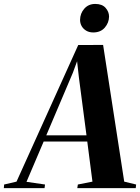

<svg xmlns="http://www.w3.org/2000/svg" viewBox="-100 -980 729 1000"><path d="M-80 0 -78.5 -19 -14 -34 307.5 -745.5 437 -746 547 -34 609 -19 607 0H302.5L305.5 -19L381.5 -34L354.5 -243H127.5L38 -33L134.5 -19L132 0ZM141 -275H350.5L311 -576L301.5 -661L279.5 -601ZM385.5 -811Q364.5 -811 349 -820.2Q333.5 -829.5 325.2 -844.2Q317 -859 317 -876.5Q317.5 -910.5 339.2 -935Q361 -959.5 396 -959.5Q432 -959.5 450 -939Q468 -918.5 468 -893.5Q467.5 -861.5 445.8 -836.2Q424 -811 385.5 -811Z"/></svg>

Font: Merriweather 144pt
Style: Bold Italic
Weight: 700
Italic angle: -7.8°
Version: Version 2.101